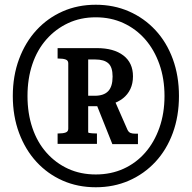

<svg xmlns="http://www.w3.org/2000/svg" viewBox="-20 -760 809 810"><path d="M384 -24Q448 -24 501 -48Q554 -72 592.5 -116Q631 -160 652.5 -221Q674 -282 674 -355Q674 -428 652.5 -489Q631 -550 592.5 -594Q554 -638 501 -662.5Q448 -687 384 -687Q320 -687 267.5 -662.5Q215 -638 176 -594Q137 -550 116.5 -489Q96 -428 96 -355Q96 -282 116.5 -221Q137 -160 176 -116Q215 -72 267.5 -48Q320 -24 384 -24ZM384 30Q308 30 244.5 2Q181 -26 134 -77Q87 -128 60.5 -199Q34 -270 34 -355Q34 -440 60.5 -511Q87 -582 134 -633Q181 -684 244.5 -712Q308 -740 384 -740Q460 -740 524 -712Q588 -684 635.5 -633Q683 -582 709 -511Q735 -440 735 -355Q735 -270 709 -199Q683 -128 635.5 -77Q588 -26 524 2Q460 30 384 30ZM223 -153V-197H228Q246 -197 257 -201Q268 -205 268 -217V-493Q268 -505 257 -509Q246 -513 228 -513H223V-557H389Q460 -557 500.5 -526Q541 -495 541 -438Q541 -408 530 -384.5Q519 -361 498.5 -345Q478 -329 449.5 -320.5Q421 -312 386 -312H352V-202Q352 -200 357 -199Q362 -198 370 -197.5Q378 -197 385 -197H389V-153ZM383 -509H352V-356H380Q418 -356 436.5 -375.5Q455 -395 455 -437Q455 -477 437 -493Q419 -509 383 -509ZM381 -335 457 -351 518 -212Q523 -202 531 -199Q539 -196 551 -196H562V-152H454Z"/></svg>

Font: Roboto Serif 28pt Condensed Medium
Style: Regular
Weight: 500
Width: 3
Designer: Greg Gazdowicz
Foundry: Commercial Type
Version: Version 1.008